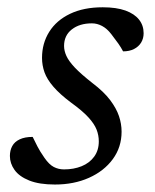

<svg xmlns="http://www.w3.org/2000/svg" viewBox="-20 -484 414 514"><path d="M67.5 -117.5Q74 -104.5 80.2 -92Q86.5 -79.5 99 -61.5Q111.5 -43.5 124 -37Q136.5 -30.5 151.5 -30.5Q177.5 -30.5 198.5 -39Q219.5 -47.5 232 -64.5Q244.5 -81.5 244.5 -105.5Q244.5 -122 238.5 -137.2Q232.5 -152.5 216.5 -170Q200.5 -187.5 170 -209.5Q140 -232 123 -251.8Q106 -271.5 99.2 -290.2Q92.5 -309 92.5 -329Q92.5 -368 111.8 -398.8Q131 -429.5 167.5 -447Q204 -464.5 255 -464.5Q291.5 -464.5 315.8 -455.8Q340 -447 352.2 -431.5Q364.5 -416 364.5 -395Q364.5 -381 357.8 -370Q351 -359 338.8 -352.8Q326.5 -346.5 309.5 -346.5Q304 -357 297 -367Q290 -377 278 -392.5Q266.5 -407.5 253.2 -414.5Q240 -421.5 226 -421.5Q193 -421.5 172.2 -405.2Q151.5 -389 151.5 -361Q151.5 -348 157.8 -334.2Q164 -320.5 180.2 -303.2Q196.5 -286 227 -262Q258 -238.5 274.8 -216.2Q291.5 -194 298.5 -173.2Q305.5 -152.5 305.5 -131.5Q305.5 -90 282 -58Q258.5 -26 218.2 -8Q178 10 127 10Q85 10 58.2 -0.8Q31.5 -11.5 19 -29Q6.5 -46.5 6.5 -66.5Q6.5 -81.5 12.8 -93Q19 -104.5 32.8 -111Q46.5 -117.5 67.5 -117.5Z"/></svg>

Font: Newsreader 14pt
Style: Italic
Weight: 400
Italic angle: -17°
Designer: Hugues Gentile
Foundry: Production Type
Version: Version 1.003